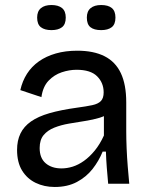

<svg xmlns="http://www.w3.org/2000/svg" viewBox="-20 -732 597 765"><path d="M198 13Q156 13 122 -3.5Q88 -20 68 -52.5Q48 -85 48 -135Q48 -172 61.5 -200Q75 -228 103.5 -248Q132 -268 177 -281Q222 -294 287 -303Q324 -308 347.5 -313Q371 -318 382 -329.5Q393 -341 393 -364Q393 -402 367 -428Q341 -454 285 -454Q256 -454 226 -444Q196 -434 173.5 -410.5Q151 -387 145 -345L61 -373Q69 -409 87.5 -438Q106 -467 135 -487.5Q164 -508 202.5 -519Q241 -530 288 -530Q353 -530 396.5 -508Q440 -486 461.5 -440.5Q483 -395 483 -324V-209Q483 -178 484.5 -141.5Q486 -105 489 -68.5Q492 -32 495 0H411Q408 -32 405.5 -64Q403 -96 402 -128H389Q374 -91 349 -59Q324 -27 286.5 -7Q249 13 198 13ZM225 -61Q247 -61 269.5 -68Q292 -75 314.5 -91Q337 -107 357.5 -132Q378 -157 394 -192V-292L420 -287Q404 -271 377.5 -263Q351 -255 319 -250Q287 -245 255 -239.5Q223 -234 196.5 -223.5Q170 -213 154 -194Q138 -175 138 -142Q138 -102 162 -81.5Q186 -61 225 -61ZM383 -612Q355 -612 340.5 -623.5Q326 -635 326 -662Q326 -687 341 -699.5Q356 -712 383 -712Q411 -712 425.5 -700Q440 -688 440 -662Q440 -635 425 -623.5Q410 -612 383 -612ZM185 -612Q158 -612 143 -623.5Q128 -635 128 -662Q128 -687 143 -699.5Q158 -712 185 -712Q212 -712 227 -700Q242 -688 242 -662Q242 -635 227 -623.5Q212 -612 185 -612Z"/></svg>

Font: Bricolage Grotesque
Style: Regular
Weight: 400
Designer: Mathieu Triay
Foundry: Atelier Triay
Version: Version 1.001;gftools[0.9.33.dev8+g029e19f]